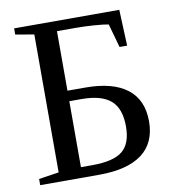

<svg xmlns="http://www.w3.org/2000/svg" viewBox="-76 -723 725 791"><g transform="rotate(-10 287.0 -327.5)"><path d="M280.8 -363.8Q396.5 -363.8 456.3 -317.6Q516.1 -271.5 516.1 -181.6Q516.1 -91.3 455.1 -45.7Q394 0 275.9 0H28.8V-25.9L112.8 -38.6V-615.7L35.2 -628.9V-654.8H475.1L481.4 -503.9H449.7L421.9 -603Q401.9 -606.9 361.8 -609.9Q321.8 -612.8 283.7 -612.8H207V-363.8ZM418.9 -177.2Q418.9 -252.9 379.6 -286.4Q340.3 -319.8 257.8 -319.8H207V-43.9H254.9Q343.3 -43.9 381.1 -74.7Q418.9 -105.5 418.9 -177.2Z"/></g></svg>

Font: Liberation Serif
Style: Regular
Weight: 400
Designer: Steve Matteson
Foundry: Ascender Corporation
Version: Version 2.1.5